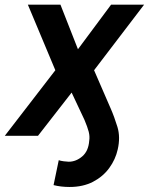

<svg xmlns="http://www.w3.org/2000/svg" viewBox="-35 -565 620 799"><path d="M-14.9 0 195.3 -272.7 81 -545.5H216.6L289.4 -360.1L427.2 -545.5H564.6L356.5 -272.7L421.5 -122.9Q422.6 -120.4 425.1 -114.7Q440.7 -79.2 453.7 -36.8Q466.6 5.7 454.9 56.8Q445.7 98.4 419.7 134.1Q393.8 169.7 352.3 191.4Q310.7 213.1 254.6 213.1Q218.8 213.1 187.9 205.3L209.5 101.6Q216.6 104.4 230.3 106.2Q244 108 251.1 108Q281.2 108 307.2 85.9Q333.1 63.9 336.3 20.6Q339.1 2.8 334.2 -16.7Q329.2 -36.2 316.4 -66.4L263.1 -179.7L123.2 0Z"/></svg>

Font: Inter UI Semi Bold
Style: Italic
Weight: 600
Italic angle: -9.39999°
Designer: Rasmus Andersson
Foundry: rsms
Version: 3.2;8d6f07862